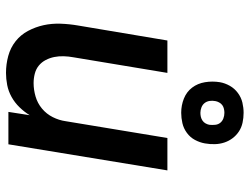

<svg xmlns="http://www.w3.org/2000/svg" viewBox="-116 -708 832 640"><g transform="rotate(90 300.0 -388.0)"><path d="M223 8Q194 8 166.5 0.5Q139 -7 117.5 -24Q96 -41 83 -65.5Q70 -90 64 -117Q58 -144 59 -173.5Q60 -203 65 -232L115 -530H223L171 -217Q168 -201 167.5 -184.5Q167 -168 170 -153Q173 -138 180 -124.5Q187 -111 198.5 -101.5Q210 -92 225.5 -88Q241 -84 257 -84Q279 -84 301.5 -90.5Q324 -97 342 -112Q360 -127 370.5 -148Q381 -169 384 -191L440 -530H548L461 0H353L364 -71Q353 -53 337.5 -37Q322 -21 303 -10.5Q284 0 263.5 4Q243 8 223 8ZM356 -576Q331 -576 308.5 -585Q286 -594 272 -612.5Q258 -631 254 -655.5Q250 -680 254 -705Q257 -722 266 -738Q275 -754 290 -765Q305 -776 322 -780Q339 -784 356 -784Q373 -784 389 -780.5Q405 -777 418 -768.5Q431 -760 440.5 -747.5Q450 -735 455 -720Q460 -705 460.5 -688.5Q461 -672 458 -655Q455 -638 446.5 -622Q438 -606 423 -595Q408 -584 390.5 -580Q373 -576 356 -576ZM356 -640Q363 -640 369.5 -641.5Q376 -643 382 -647Q388 -651 391.5 -657.5Q395 -664 396 -670Q397 -680 396 -689.5Q395 -699 389.5 -706Q384 -713 375 -716.5Q366 -720 356 -720Q350 -720 343 -718.5Q336 -717 330.5 -713Q325 -709 321.5 -702.5Q318 -696 317 -690Q315 -680 316.5 -670.5Q318 -661 323.5 -654Q329 -647 338 -643.5Q347 -640 356 -640Z"/></g></svg>

Font: Iosevka Curly SmBdExObl
Style: Regular
Weight: 600
Width: 7
Italic angle: -9°
Monospace: yes
Designer: Belleve Invis
Foundry: Belleve Invis
Version: Version 11.1.0; ttfautohint (v1.8.3)